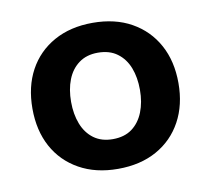

<svg xmlns="http://www.w3.org/2000/svg" viewBox="-56 -803 601 547"><g transform="rotate(-10 244.5 -530.0)"><path d="M244.1 -318.8Q179.7 -318.8 132.1 -345.5Q84.5 -372.1 58.8 -419.4Q33.2 -466.8 33.2 -529.8Q33.2 -593.3 58.8 -640.6Q84.5 -688 132.1 -714.6Q179.7 -741.2 244.1 -741.2Q309.1 -741.2 356.4 -714.6Q403.8 -688 429.7 -640.6Q455.6 -593.3 455.6 -529.8Q455.6 -466.8 429.7 -419.2Q403.8 -371.6 356.4 -345.2Q309.1 -318.8 244.1 -318.8ZM244.1 -404.8Q277.8 -404.8 299.8 -421.1Q321.8 -437.5 333 -465.8Q344.2 -494.1 344.2 -529.8Q344.2 -565.9 333.3 -594Q322.3 -622.1 300 -638.4Q277.8 -654.8 244.1 -654.8Q211.4 -654.8 189.2 -638.4Q167 -622.1 156 -594Q145 -565.9 145 -529.8Q145 -494.1 156 -465.8Q167 -437.5 189.2 -421.1Q211.4 -404.8 244.1 -404.8Z"/></g></svg>

Font: Inter
Style: 650
Weight: 650
Designer: Rasmus Andersson
Foundry: rsms
Version: Version 4.001;git-66647c0bb